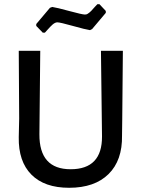

<svg xmlns="http://www.w3.org/2000/svg" viewBox="-20 -883 671 911"><path d="M452 -863 482 -831V-822L417 -745L407 -740Q386 -743 325.5 -760Q265 -777 252 -777Q247 -777 241.5 -774.5Q236 -772 230 -767Q224 -762 219.5 -757Q215 -752 206.5 -743Q198 -734 193 -728H183L152 -760V-769L217 -846L228 -850Q249 -847 309.5 -830.5Q370 -814 383 -814Q387 -814 390.5 -815Q394 -816 398 -819Q402 -822 405.5 -824.5Q409 -827 414 -832.5Q419 -838 422 -841.5Q425 -845 431.5 -852Q438 -859 442 -863ZM563 -642 560 -316 559 -240Q561 -122 495 -57Q429 8 308 8Q191 8 129 -54.5Q67 -117 69 -232L71 -321L69 -642H171L167 -246Q166 -80 315 -80Q465 -80 464 -236L459 -642Z"/></svg>

Font: Alegreya Sans SC Medium
Style: Regular
Weight: 500
Designer: Juan Pablo del Peral
Foundry: Huerta Tipografica
Version: Version 2.001;PS 002.001;hotconv 1.0.88;makeotf.lib2.5.64775